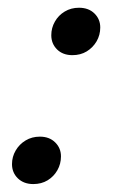

<svg xmlns="http://www.w3.org/2000/svg" viewBox="-20 -468 292 496"><path d="M83 -115Q107.5 -115 122.5 -100.2Q137.5 -85.5 137.5 -64Q137.5 -44.5 128.2 -28.2Q119 -12 103 -2.2Q87 7.5 66 7.5Q41.5 7.5 26.2 -7.2Q11 -22 11 -44Q11 -63 20.5 -79.2Q30 -95.5 46.2 -105.2Q62.5 -115 83 -115ZM184 -448Q209 -448 224 -433.2Q239 -418.5 239 -397Q239 -377.5 229.5 -361.2Q220 -345 204 -335.2Q188 -325.5 167 -325.5Q142.5 -325.5 127.5 -340.2Q112.5 -355 112.5 -377Q112.5 -396 121.8 -412.2Q131 -428.5 147.2 -438.2Q163.5 -448 184 -448Z"/></svg>

Font: Newsreader 28pt
Style: Italic
Weight: 400
Italic angle: -17°
Version: Version 1.003